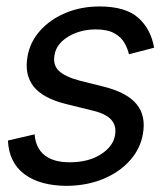

<svg xmlns="http://www.w3.org/2000/svg" viewBox="-20 -573 516 604"><path d="M464.8 -422.9 385.7 -402.3Q381.3 -421.4 370.8 -439.2Q360.4 -457 338.9 -468.8Q317.4 -480.5 280.3 -480.5Q230.5 -480 193.6 -457Q156.7 -434.1 151.4 -399.4Q146 -368.2 165.5 -349.9Q185.1 -331.5 230.5 -319.3L308.6 -299.8Q379.4 -281.7 409.4 -245.6Q439.5 -209.5 429.7 -152.3Q421.9 -105.5 388.9 -68.4Q356 -31.2 304.4 -10Q252.9 11.2 189.5 11.7Q105.5 11.2 56.9 -25.1Q8.3 -61.5 4.9 -130.9L88.9 -150.4Q92.3 -106.9 120.4 -84.7Q148.4 -62.5 199.2 -62.5Q258.3 -62.5 297.4 -87.6Q336.4 -112.8 341.8 -147.5Q347.2 -176.3 330.6 -195.6Q314 -214.8 273.4 -224.6L186.5 -246.1Q114.3 -264.2 85.4 -301.3Q56.6 -338.4 66.4 -394.5Q74.2 -440.9 106.2 -476.6Q138.2 -512.2 186.8 -532.5Q235.4 -552.7 293 -552.7Q374.5 -552.7 414.6 -517.3Q454.6 -481.9 464.8 -422.9Z"/></svg>

Font: Inter Tight
Style: Italic
Weight: 400
Italic angle: -9.39999°
Designer: Rasmus Andersson
Foundry: rsms
Version: Version 3.002